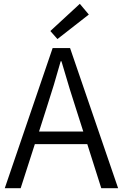

<svg xmlns="http://www.w3.org/2000/svg" viewBox="-20 -983 642 1003"><path d="M243 -821 397 -963 444 -907 280 -779ZM255 -732H346L597 0H509L436 -230H162L88 0H5ZM415 -296 377 -415Q349 -499 301 -663H297Q263 -540 222 -415L184 -296Z"/></svg>

Font: Source Han Sans CN Normal
Style: Regular
Weight: 350
Designer: Ryoko NISHIZUKA 西塚涼子 (kana, bopomofo & ideographs); Paul D. Hunt (Latin, Greek & Cyrillic); Sandoll Communications 산돌커뮤니
Foundry: Adobe
Version: Version 2.004;hotconv 1.0.118;makeotfexe 2.5.65603